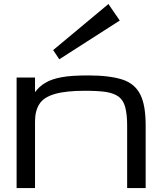

<svg xmlns="http://www.w3.org/2000/svg" viewBox="-20 -957 822 977"><path d="M64.5 -562.5H158.2V-487.8Q178.7 -516.6 210.4 -535.2Q241.7 -554.7 293.5 -564Q341.3 -573.2 429.7 -573.2Q538.1 -573.2 604 -551.8Q667 -530.8 694.3 -475.1Q721.2 -421.9 721.2 -318.8V0H627V-318.8Q627 -374 617.2 -411.6Q607.9 -446.8 584 -464.8Q560.5 -482.4 518.6 -489.3Q476.6 -495.1 413.1 -495.1Q315.4 -495.1 259.8 -479Q203.6 -462.9 181.2 -428.7Q158.2 -394 158.2 -338.9V0H64.5ZM250.5 -702.1 531.7 -936.5 589.4 -852.5 281.7 -655.3Z"/></svg>

Font: Michroma+
Style: Regular
Weight: 400
Designer: beogot
Foundry: beogot
Version: Version